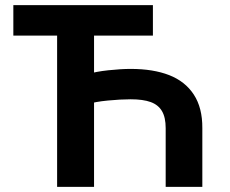

<svg xmlns="http://www.w3.org/2000/svg" viewBox="-20 -727 894 747"><path d="M574.9 -588.6H31.9V-707H574.9ZM624.6 0V-228.6Q624.6 -270 610.3 -294.5Q596.1 -319 566.4 -329.9Q536.7 -340.7 488.4 -340.7Q449.6 -340.7 399.8 -335.9Q349.9 -331.1 320.4 -321.6V-438.3Q351.7 -448.3 401.2 -453.6Q450.7 -458.9 488.4 -458.9Q576.1 -458.9 638.3 -434.7Q700.5 -410.4 734.1 -358.9Q767.7 -307.4 767.2 -228.6V0ZM202.2 0V-707H345.9V0Z"/></svg>

Font: Pretendard Std Variable
Style: Regular
Weight: 400
Designer: Base glyphs from Inter by Rasmus Andersson; Hangeul glyphs from Noto Sans CJK(Source Han Sans) by Jang Soo-young and Kan
Foundry: Kil Hyung-jin
Version: Version 1.309;Glyphs 3.2 (3225)